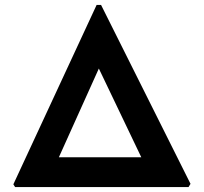

<svg xmlns="http://www.w3.org/2000/svg" viewBox="-20 -756 825 776"><path d="M41 0 34 -11 370.5 -736H388.5L750 -13L742 0ZM218 -120.5H551L379.5 -479Z"/></svg>

Font: Koeln Type Sans
Style: Bold
Weight: 700
Designer: Eben Sorkin
Foundry: Eben Sorkin
Version: Version 2.001